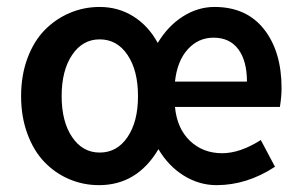

<svg xmlns="http://www.w3.org/2000/svg" viewBox="-20 -523 870 555"><path d="M266.1 12.2Q220.2 12.2 179.4 -5.4Q138.7 -22.9 107.9 -55.2Q77.1 -87.4 59.1 -136.5Q41 -185.5 41 -245.1Q41 -305.2 59.3 -354.5Q77.6 -403.8 108.9 -435.8Q140.1 -467.8 181.2 -485.4Q222.2 -502.9 268.1 -502.9Q321.8 -502.9 365.2 -475.8Q408.7 -448.7 436 -398.9Q465.3 -447.8 508.5 -475.3Q551.8 -502.9 600.1 -502.9Q692.4 -502.9 743.2 -438.5Q793.9 -374 793.9 -268.1Q793.9 -244.1 789.1 -213.9H485.8Q491.7 -151.4 529.3 -115.7Q566.9 -80.1 622.1 -80.1Q673.8 -80.1 733.9 -118.2L774.9 -41Q693.8 12.2 606 12.2Q555.7 12.2 511.2 -15.4Q466.8 -43 438 -91.8Q376.5 12.2 266.1 12.2ZM268.1 -82Q318.4 -82 348.6 -126.7Q378.9 -171.4 378.9 -245.1Q378.9 -319.3 348.6 -364.3Q318.4 -409.2 268.1 -409.2Q218.8 -409.2 188.5 -364.3Q158.2 -319.3 158.2 -245.1Q158.2 -171.4 188.5 -126.7Q218.8 -82 268.1 -82ZM485.8 -287.1H693.8Q693.8 -347.2 668.9 -380.6Q644 -414.1 597.2 -414.1Q553.2 -414.1 522.7 -380.4Q492.2 -346.7 485.8 -287.1Z"/></svg>

Font: Toshiba Sans Medium
Style: Regular
Weight: 500
Designer: Paul D. Hunt
Foundry: Toshiba Corporation
Version: Version 2.020;PS 2.0;hotconv 1.0.86;makeotf.lib2.5.63406